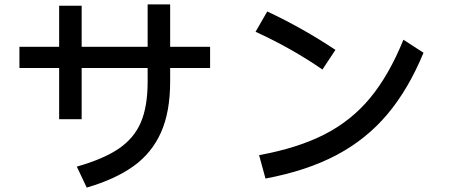

<svg xmlns="http://www.w3.org/2000/svg" viewBox="-20 -813 2040 870"><path d="M932 -601V-505H751V-443Q751 -306 709.5 -213Q668 -120 585.5 -60.5Q503 -1 373 37L328 -58Q448 -92 517.5 -139Q587 -186 618 -258Q649 -330 649 -443V-505H350V-273H248V-505H68V-601H248V-787H350V-601H649V-793H751V-601Z M1441 -498Q1302 -594 1138 -669L1191 -761Q1351 -686 1500 -587ZM1154 -110Q1329 -142 1450.5 -204Q1572 -266 1657.5 -369.5Q1743 -473 1808 -633L1899 -574Q1831 -409 1735.5 -295.5Q1640 -182 1505 -110.5Q1370 -39 1183 -4Z"/></svg>

Font: IBM Plex Sans JP Medm
Style: Regular
Weight: 500
Designer: Mike Abbink; Paul van der Laan; Pieter van Rosmalen; Wujin Sim; Yejin Wi; Jinhee Kim; Boomi Park; Yona Kim; Kichan Ma
Foundry: Sandoll Inc.
Version: Version 1.002